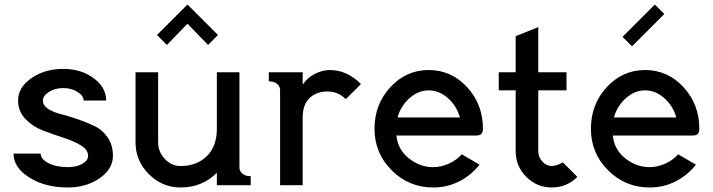

<svg xmlns="http://www.w3.org/2000/svg" viewBox="-20 -820 3156 850"><path d="M260 -515Q339 -515 394.5 -474Q450 -433 450 -375H350Q350 -396 323.5 -413Q297 -430 260 -430Q223 -430 196.5 -413Q170 -396 170 -375Q170 -353 193 -338Q216 -323 250.5 -314.5Q285 -306 325 -292Q365 -278 399.5 -261.5Q434 -245 457 -211Q480 -177 480 -130Q480 -72 421 -31Q362 10 280 10Q180 10 110 -34Q40 -78 40 -140H160Q160 -115 195 -97.5Q230 -80 280 -80Q318 -80 344 -94.5Q370 -109 370 -130Q370 -157 338 -176.5Q306 -196 260.5 -210.5Q215 -225 169.5 -242.5Q124 -260 92 -294Q60 -328 60 -375Q60 -433 119 -474Q178 -515 260 -515Z M580 -500H680V-190Q680 -148 709.5 -116.5Q739 -85 780 -85Q850 -85 895 -128Q940 -171 940 -250V-500H1040V-80Q1040 -62 1052.5 -52Q1065 -42 1078 -41L1090 -40V0H940V-55Q875 10 780 10Q698 10 639 -49Q580 -108 580 -190ZM945 -665 901 -621 810 -715 719 -621 675 -665 810 -800Z M1440 -510Q1516 -510 1578 -448L1511 -381Q1477 -415 1430 -415Q1381 -415 1350.5 -386Q1320 -357 1320 -300V0H1220V-420Q1220 -438 1207.5 -448Q1195 -458 1182 -459L1170 -460V-500H1320V-445Q1340 -476 1374 -493Q1408 -510 1440 -510Z M1740 -300H2016Q2002 -351 1963 -385.5Q1924 -420 1878 -420Q1832 -420 1793 -385.5Q1754 -351 1740 -300ZM1898 -80Q1933 -80 1968 -96Q2003 -112 2024 -137L2103 -91Q2066 -44 2013 -17Q1960 10 1898 10Q1790 10 1714 -66Q1638 -142 1638 -250Q1638 -358 1708 -434Q1778 -510 1878 -510Q1978 -510 2048 -434Q2118 -358 2118 -250Q2118 -234 2111 -227Q2104 -220 2088 -220H1735Q1741 -158 1790 -119Q1839 -80 1898 -80Z M2472 -101 2536 -37Q2489 10 2423 10Q2357 10 2310 -37Q2263 -84 2263 -150V-420H2188V-500H2263V-660L2363 -700V-500H2488V-420H2363V-150Q2363 -125 2381 -105Q2399 -85 2423 -85Q2442 -85 2472 -101Z M2879 -800 2921 -758 2778 -615 2736 -657ZM2698 -300H2974Q2960 -351 2921 -385.5Q2882 -420 2836 -420Q2790 -420 2751 -385.5Q2712 -351 2698 -300ZM2856 -80Q2891 -80 2926 -96Q2961 -112 2982 -137L3061 -91Q3024 -44 2971 -17Q2918 10 2856 10Q2748 10 2672 -66Q2596 -142 2596 -250Q2596 -358 2666 -434Q2736 -510 2836 -510Q2936 -510 3006 -434Q3076 -358 3076 -250Q3076 -234 3069 -227Q3062 -220 3046 -220H2693Q2699 -158 2748 -119Q2797 -80 2856 -80Z"/></svg>

Font: Laverick
Style: Regular
Weight: 400
Designer: Daniel Pimley
Foundry: Daniel Pimley
Version: Version 1.000;PS 001.001;hotconv 1.0.56